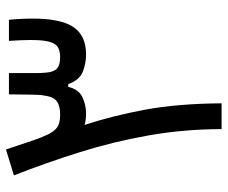

<svg xmlns="http://www.w3.org/2000/svg" viewBox="-78 -664 743 626"><g transform="rotate(-90 293.0 -351.5)"><path d="M184.6 0Q184.1 -125 163.8 -239Q143.6 -353 109.6 -461.4Q75.7 -569.8 33.7 -677.2L118.2 -703.1Q136.7 -647 146.5 -618.2Q156.2 -589.4 165.5 -569.8Q176.3 -546.4 189.9 -536.4Q203.6 -526.4 231 -526.4Q260.3 -526.4 274.4 -536.6Q288.6 -546.9 292.5 -569.8Q295.9 -584.5 296.6 -605Q297.4 -625.5 297.4 -654.3Q297.4 -663.1 297.6 -672.9Q297.9 -682.6 297.9 -693.4H367.2Q367.2 -682.1 367.2 -672.4Q367.2 -662.6 367.2 -653.3Q367.2 -626 367.2 -606.7Q367.2 -587.4 368.7 -572.8Q370.6 -546.9 382.1 -536.6Q393.6 -526.4 418.9 -526.4Q438 -526.4 450.4 -533Q462.9 -539.6 469 -560.3Q475.1 -581.1 475.1 -623Q475.1 -650.4 472.2 -693.4H541Q543 -672.9 543.9 -653.8Q544.9 -634.8 544.9 -616.2Q544.9 -523.9 517.1 -482.9Q489.3 -441.9 427.7 -441.9Q399.4 -441.9 372.1 -452.4Q344.7 -462.9 331.1 -500H322.3Q314.5 -466.3 289.3 -454.1Q264.2 -441.9 234.9 -441.9Q213.9 -441.9 198.2 -446.8Q228 -356 247.8 -249.8Q267.6 -143.6 268.6 0Z"/></g></svg>

Font: Cascadia Code NF SemiLight
Style: Regular
Weight: 350
Monospace: yes
Designer: Aaron Bell
Foundry: Saja Typeworks
Version: Version 2404.023; ttfautohint (v1.8.4)